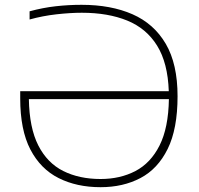

<svg xmlns="http://www.w3.org/2000/svg" viewBox="-20 -769 827 798"><path d="M398 9Q299 9 223.8 -28.8Q148.5 -66.5 106.2 -147.8Q64 -229 64 -360V-390H681.5Q677.5 -507.5 633 -579.2Q588.5 -651 508.8 -683.5Q429 -716 320 -716Q272 -716 214.5 -709.5Q157 -703 103 -688V-722Q158 -737 211.5 -743Q265 -749 319 -749Q441 -749 530.5 -709.8Q620 -670.5 669 -586.8Q718 -503 718 -369Q718 -233.5 677 -150.2Q636 -67 563.8 -29Q491.5 9 398 9ZM398 -25Q479.5 -25 543 -58.2Q606.5 -91.5 643.2 -164.5Q680 -237.5 682 -357H100Q102 -237.5 139.2 -164.5Q176.5 -91.5 243 -58.2Q309.5 -25 398 -25Z"/></svg>

Font: Encode Sans Expanded Thin
Style: Regular
Weight: 100
Width: 7
Designer: Multiple Designers
Foundry: Impallari Type
Version: Version 3.000; ttfautohint (v1.8.3) -l 8 -r 50 -G 200 -x 14 